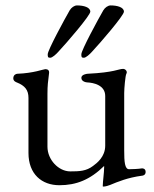

<svg xmlns="http://www.w3.org/2000/svg" viewBox="-20 -669 567 708"><path d="M195 -478C226 -511 313 -612 313 -626C313 -642 289 -649 264 -649C254 -649 243 -641 237 -631C218 -598 156 -484 156 -469C156 -460 156 -456 165 -456C173 -456 187 -469 195 -478ZM319 -478C350 -511 437 -612 437 -626C437 -642 413 -649 388 -649C378 -649 367 -641 361 -631C342 -598 280 -484 280 -469C280 -460 280 -456 289 -456C297 -456 311 -469 319 -478ZM434 -415C417 -415 402.9 -401.9 303 -397C299 -396.8 280 -394 280 -382C280 -368 298 -365 303 -365C323 -364 368 -356 368 -315V-132C368 -91 338 -68 323 -57C298 -38 273 -37 239 -37C196 -37 155 -80 155 -128V-323C155 -353 157 -369 161 -400C162 -410 156 -414 147 -414C141 -414 104 -399.2 44 -397C38.9 -396.8 29 -393 29 -380C29 -370 39 -366 42 -365C72 -353 85 -337 85 -308V-105C85 -27 134 14 199 14C261 14 312 -6 364 -57V-51C364 -34 359 2 359 15C359 18 358 19 362 19C368 19 382 15 386 13C415 1 451 -14 503 -21C508 -21 517 -24 517 -35C517 -47 507 -49 502 -48C492 -46 466 -45 456 -45C440 -45 438 -73 438 -114V-326C438 -342 442 -390 446 -397C451 -405 443 -415 434 -415Z"/></svg>

Font: EB Garamond 12
Style: Regular
Weight: 400
Version: Version 0.016+